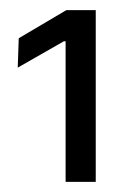

<svg xmlns="http://www.w3.org/2000/svg" viewBox="-20 -722 252 379"><path d="M169 -363H109.5V-640.5H106L15 -588.5L17 -646.5L111 -702H169Z"/></svg>

Font: Anek Kannada
Style: Regular
Weight: 400
Version: Version 1.003